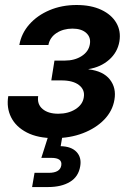

<svg xmlns="http://www.w3.org/2000/svg" viewBox="-20 -547 526 771"><path d="M198.2 7.8Q131.8 7.8 87.9 -14.9Q43.9 -37.6 24.7 -75.9Q5.4 -114.3 13.2 -161.1H133.3Q128.4 -128.4 150.9 -109.4Q173.3 -90.3 213.9 -90.3Q254.4 -90.3 283.2 -108.6Q312 -127 316.4 -155.8Q321.8 -186 297.6 -205.1Q273.4 -224.1 227.1 -224.1H186L198.7 -303.7H240.2Q279.8 -303.7 307.9 -321.8Q335.9 -339.8 340.8 -369.1Q345.7 -397 326.4 -414.6Q307.1 -432.1 271 -432.1Q234.4 -432.1 207.3 -414.6Q180.2 -397 174.3 -366.2H57.6Q65.9 -413.1 97.9 -449.2Q129.9 -485.4 179 -506.1Q228 -526.9 287.6 -526.9Q345.7 -526.9 386.7 -507.6Q427.7 -488.3 447 -455.3Q466.3 -422.4 459.5 -380.9Q452.1 -336.9 418.2 -307.1Q384.3 -277.3 335.4 -269.5V-268.6Q394.5 -261.7 421.1 -227.8Q447.8 -193.8 439.5 -146.5Q432.1 -101.6 398.7 -66.9Q365.2 -32.2 313.2 -12.2Q261.2 7.8 198.2 7.8ZM108.9 204.1 118.7 147H175.8Q221.2 147 226.1 117.2Q231 86.9 186 86.9H146L180.7 -22H233.9L230.5 0L223.6 40Q266.6 41 287.4 63.2Q308.1 85.4 302.2 120.1Q295.4 162.6 261 183.3Q226.6 204.1 173.3 204.1Z"/></svg>

Font: Inter Display SemiBold
Style: Italic
Weight: 600
Italic angle: -9.39999°
Designer: Rasmus Andersson
Foundry: rsms
Version: Version 4.000;git-a52131595